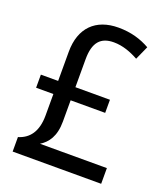

<svg xmlns="http://www.w3.org/2000/svg" viewBox="-134 -816 787 909"><g transform="rotate(20 260.0 -361.5)"><path d="M307 -723C193 -723 124 -656 124 -535V-388H37V-322H124V-214C124 -131 89 -89 36 -73V0H482V-79H145C182 -102 211 -140 211 -215V-322H385V-388H211V-529C211 -614 244 -650 310 -650C355 -650 397 -634 435 -613L466 -682C422 -707 371 -723 307 -723Z"/></g></svg>

Font: Noto Sans Sinhala SemiCondensed
Style: Regular
Weight: 400
Width: 4
Designer: Jelle Bosma - Monotype Design Team
Foundry: Monotype Imaging Inc.
Version: Version 2.006